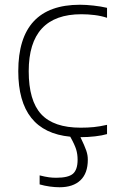

<svg xmlns="http://www.w3.org/2000/svg" viewBox="-20 -569 518 809"><path d="M231 220Q212 220 190 217Q168 214 147 208V170Q171 176 186 178Q201 180 217 180Q268 180 287.5 163Q307 146 307 104Q307 81 301 61Q295 41 276 7Q57 -14 57 -269Q57 -549 317 -549Q342 -549 374 -545.5Q406 -542 431 -536V-494Q407 -502 379 -505.5Q351 -509 323 -509Q101 -509 101 -269Q101 -145 153.5 -88Q206 -31 320 -31Q350 -31 375 -33.5Q400 -36 431 -43V-4Q411 2 380.5 5.5Q350 9 319 9Q328 28 334 41.5Q340 55 343.5 65.5Q347 76 348.5 85Q350 94 350 104Q350 161 319 190.5Q288 220 231 220Z"/></svg>

Font: Encode Sans Wide
Style: Thin
Weight: 100
Designer: Pablo Impallari, Andres Torresi
Foundry: Pablo Impallari, Andres Torresi
Version: Version 1.000; ttfautohint (v1.00) -l 8 -r 50 -G 200 -x 14 -